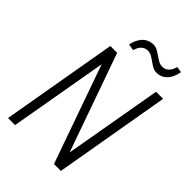

<svg xmlns="http://www.w3.org/2000/svg" viewBox="-260 -1002 1107 1107"><g transform="rotate(45 293.5 -449.0)"><path d="M456.1 0H399.9L187.5 -601.1L82.5 0H24.9L148.4 -710.9H204.1L416.5 -110.8L521.5 -710.9H579.1ZM543 -892.1Q540 -873 532.7 -854.5Q525.4 -835.9 513.4 -821.8Q501.5 -807.6 484.6 -798.8Q467.8 -790 445.8 -790Q426.8 -790 411.4 -798.8Q396 -807.6 381.6 -818.1Q367.2 -828.6 352.1 -837.2Q336.9 -845.7 318.8 -845.2Q305.7 -845.2 295.7 -840.1Q285.6 -835 278.3 -826.9Q271 -818.8 266.1 -808.6Q261.2 -798.3 257.8 -787.1L218.8 -793.5Q222.2 -813 230.2 -831.1Q238.3 -849.1 250.7 -863Q263.2 -877 280.5 -885Q297.9 -893.1 319.3 -893.1Q338.4 -892.6 353.8 -883.8Q369.1 -875 383.8 -864.5Q398.4 -854 413.6 -845.7Q428.7 -837.4 447.3 -837.9Q460.4 -838.4 470.2 -843.8Q480 -849.1 487.3 -857.4Q494.6 -865.7 499.5 -876.5Q504.4 -887.2 507.3 -898.4Z"/></g></svg>

Font: Roboto Mono Light
Style: Italic
Weight: 300
Designer: Google
Version: Version 2.000985; 2015; ttfautohint (v1.3)